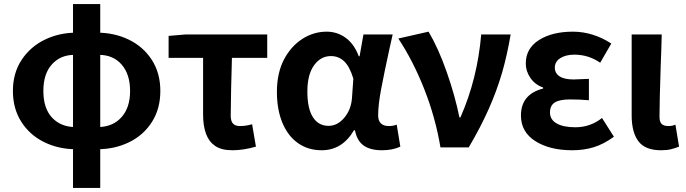

<svg xmlns="http://www.w3.org/2000/svg" viewBox="-20 -731 3402 952"><path d="M44 -280Q44 -369 87.5 -434.5Q131 -500 202.5 -534.5Q274 -569 358 -569L349 -459Q280 -459 237.5 -412Q195 -365 195 -280Q195 -195 237 -149Q279 -103 349 -101L358 9Q271 9 199.5 -26Q128 -61 86 -126.5Q44 -192 44 -280ZM625 -280Q625 -363 583 -411Q541 -459 470 -459L462 -569Q547 -569 618.5 -534.5Q690 -500 732.5 -434.5Q775 -369 775 -280Q775 -192 733.5 -126.5Q692 -61 620.5 -26Q549 9 462 9L470 -101Q541 -103 583 -150.5Q625 -198 625 -280ZM342 -711H477V201H342Z M1046 -8Q987 -48 987 -164V-444H816V-553L898 -560H1305V-444H1130L1126 -292Q1124 -192 1124 -158Q1124 -130 1135.5 -118Q1147 -106 1169 -106Q1200 -106 1230 -115L1249 -4Q1187 14 1132 14Q1077 14 1046 -8Z M1353 -276Q1353 -368 1388 -436Q1423 -502 1479 -538Q1535 -574 1600 -574Q1652 -574 1694 -543.5Q1736 -513 1759 -452H1763L1782 -560H1927Q1924 -544 1913 -498Q1884 -365 1869.5 -287.5Q1855 -210 1855 -159Q1855 -106 1909 -106Q1929 -106 1947 -113L1965 -4Q1927 14 1874 14Q1816 14 1783 -9.5Q1750 -33 1740 -85H1735Q1677 14 1575 14Q1508 14 1458 -21Q1408 -56 1380.5 -121.5Q1353 -187 1353 -276ZM1725 -242 1732 -341Q1714 -401 1686.5 -427Q1659 -453 1621 -453Q1570 -453 1537 -407Q1504 -361 1504 -277Q1504 -193 1531.5 -150Q1559 -107 1609 -107Q1653 -107 1686.5 -146.5Q1720 -186 1725 -242Z M1955 -540 2105 -574Q2154 -491 2195 -374Q2236 -257 2258 -149H2263Q2347 -339 2366 -560H2512Q2495 -460 2470 -372Q2443 -280 2403 -190Q2363 -100 2304 0H2164Q2139 -149 2083.5 -289.5Q2028 -430 1955 -540Z M2563 -158Q2563 -264 2673 -292V-297Q2633 -311 2610 -344.5Q2587 -378 2587 -416Q2587 -491 2652.5 -532.5Q2718 -574 2821 -574Q2871 -574 2920 -558.5Q2969 -543 3011 -515L2956 -420Q2898 -460 2828 -460Q2785 -460 2758 -442.5Q2731 -425 2731 -396Q2731 -368 2754.5 -352.5Q2778 -337 2824 -337Q2839 -337 2875 -339L2900 -340V-234Q2856 -238 2806 -238Q2755 -238 2731 -223Q2707 -208 2707 -173Q2707 -138 2740 -119Q2773 -100 2833 -100Q2907 -100 2965 -146L3024 -53Q2973 -16 2924 -1Q2875 14 2818 14Q2705 14 2634 -31.5Q2563 -77 2563 -158Z M3112 -159V-560H3261Q3260 -525 3259 -486Q3258 -447 3256 -405Q3250 -221 3250 -153Q3250 -127 3260.5 -116.5Q3271 -106 3295 -106Q3314 -106 3329 -113L3347 -4Q3327 4 3307 9Q3287 14 3258 14Q3179 14 3145.5 -30.5Q3112 -75 3112 -159Z"/></svg>

Font: Merged Yaku Han JP
Style: Bold
Weight: 700
Designer: Ryoko NISHIZUKA 西塚涼子 (kana, bopomofo & ideographs); Paul D. Hunt (Latin, Greek & Cyrillic); Sandoll Communications 산돌커뮤니
Foundry: Adobe
Version: Version 2.004